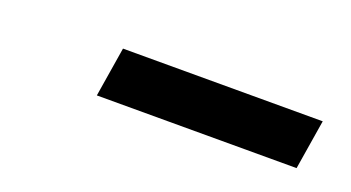

<svg xmlns="http://www.w3.org/2000/svg" viewBox="-25 -817 541 296"><g transform="rotate(20 245.5 -669.0)"><path d="M459 -628.4H131.3L144.5 -710H472.2Z"/></g></svg>

Font: TypoPRO Roboto
Style: Bold Italic
Weight: 700
Italic angle: -12°
Designer: Google
Version: Version 2.136; 2016